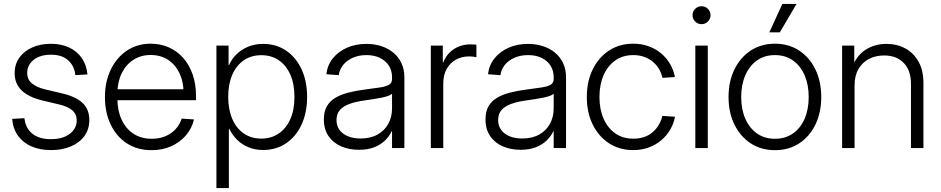

<svg xmlns="http://www.w3.org/2000/svg" viewBox="-20 -755 4796 979"><path d="M240.2 10.3Q185.1 10.3 142.1 -7.8Q99.1 -25.9 72.8 -61.5Q46.4 -97.2 42 -148.9L104.5 -152.3Q110.4 -101.1 145 -73.2Q179.7 -45.4 239.3 -45.4Q300.3 -45.4 335.7 -72.5Q371.1 -99.6 371.1 -141.1Q371.1 -174.3 347.7 -193.4Q324.2 -212.4 282.2 -222.2L196.3 -242.7Q126.5 -259.3 90.6 -293.7Q54.7 -328.1 54.7 -382.3Q54.7 -426.8 78.1 -460.2Q101.6 -493.7 143.6 -512.7Q185.5 -531.7 239.7 -531.7Q292.5 -531.7 332.8 -512.7Q373 -493.7 397.2 -458.7Q421.4 -423.8 425.8 -375.5L364.3 -372.1Q359.4 -418.9 327.6 -447.5Q295.9 -476.1 239.7 -476.1Q185.1 -476.1 151.9 -450Q118.7 -423.8 118.7 -383.3Q118.7 -349.6 142.8 -329.6Q167 -309.6 211.9 -298.8L296.9 -278.8Q367.2 -262.2 401.4 -229.7Q435.5 -197.3 435.5 -143.1Q435.5 -96.2 410.6 -61.8Q385.7 -27.3 341.6 -8.5Q297.4 10.3 240.2 10.3Z M753.4 10.7Q680.2 10.7 626.7 -24.2Q573.2 -59.1 544.2 -120.4Q515.1 -181.6 515.1 -259.8Q515.1 -338.9 544.9 -400.4Q574.7 -461.9 627.2 -497.1Q679.7 -532.2 748.5 -532.2Q798.8 -532.2 841.1 -513.4Q883.3 -494.6 914.3 -459.5Q945.3 -424.3 962.4 -375.2Q979.5 -326.2 979.5 -265.6V-244.1H550.8V-299.8H943.4L916 -281.2Q916 -338.4 895 -382.1Q874 -425.8 836.4 -450.2Q798.8 -474.6 748.5 -474.6Q697.8 -474.6 659.4 -449.5Q621.1 -424.3 599.9 -380.1Q578.6 -335.9 578.6 -277.8V-252Q578.6 -191.9 599.9 -145.5Q621.1 -99.1 660.4 -73.2Q699.7 -47.4 753.9 -47.4Q792.5 -47.4 823.5 -60.5Q854.5 -73.7 875.7 -96.9Q897 -120.1 906.2 -150.4L969.2 -146Q958.5 -100.1 928 -64.7Q897.5 -29.3 852.8 -9.3Q808.1 10.7 753.4 10.7Z M1083.5 204.1V-522.5H1145.5V-423.3H1147.9Q1161.6 -454.6 1186.5 -478.8Q1211.4 -502.9 1245.8 -517.1Q1280.3 -531.2 1321.3 -531.2Q1387.7 -531.2 1438.2 -497.3Q1488.8 -463.4 1517.3 -402.6Q1545.9 -341.8 1545.9 -260.7Q1545.9 -180.2 1517.3 -119.1Q1488.8 -58.1 1438.5 -24.2Q1388.2 9.8 1321.3 9.8Q1280.3 9.8 1246.8 -4.2Q1213.4 -18.1 1188.7 -42.5Q1164.1 -66.9 1148.9 -98.6H1147V204.1ZM1313 -48.3Q1362.8 -48.3 1400.9 -74Q1439 -99.6 1460.2 -147.2Q1481.4 -194.8 1481.4 -261.2Q1481.4 -327.1 1460.2 -374.8Q1439 -422.4 1401.1 -448Q1363.3 -473.6 1313 -473.6Q1260.7 -473.6 1222.7 -447.3Q1184.6 -420.9 1164.1 -373Q1143.6 -325.2 1143.6 -261.2Q1143.6 -197.3 1164.1 -149.2Q1184.6 -101.1 1222.7 -74.7Q1260.7 -48.3 1313 -48.3Z M1810.1 8.8Q1760.7 8.8 1720.2 -8.5Q1679.7 -25.9 1655.5 -60.5Q1631.3 -95.2 1631.3 -146Q1631.3 -186.5 1646.7 -213.1Q1662.1 -239.7 1689.9 -256.3Q1717.8 -272.9 1756.1 -282.7Q1794.4 -292.5 1839.8 -298.3Q1887.7 -304.7 1918.5 -309.3Q1949.2 -314 1964.1 -323.2Q1979 -332.5 1979 -352.5V-361.8Q1979 -395 1962.9 -420.2Q1946.8 -445.3 1917.5 -459.7Q1888.2 -474.1 1848.6 -474.1Q1809.6 -474.1 1778.8 -460.4Q1748 -446.8 1729.5 -423.6Q1710.9 -400.4 1707.5 -371.6L1644 -376.5Q1649.4 -422.9 1677.2 -457.5Q1705.1 -492.2 1749.3 -511.7Q1793.5 -531.2 1848.1 -531.2Q1888.7 -531.2 1924.1 -519.8Q1959.5 -508.3 1985.8 -486.3Q2012.2 -464.4 2027.1 -432.6Q2042 -400.9 2042 -360.4V0H1979V-85H1976.6Q1965.3 -60.5 1943.6 -39.1Q1921.9 -17.6 1888.7 -4.4Q1855.5 8.8 1810.1 8.8ZM1818.4 -48.8Q1869.1 -48.8 1905 -68.8Q1940.9 -88.9 1960 -123.8Q1979 -158.7 1979 -203.1V-276.9Q1972.2 -270.5 1958 -265.6Q1943.8 -260.7 1924.8 -256.8Q1905.8 -252.9 1883.5 -249.5Q1861.3 -246.1 1837.9 -242.7Q1794.4 -236.8 1762.5 -225.3Q1730.5 -213.9 1713.1 -194.1Q1695.8 -174.3 1695.8 -143.1Q1695.8 -112.8 1711.7 -91.8Q1727.5 -70.8 1755.1 -59.8Q1782.7 -48.8 1818.4 -48.8Z M2176.8 0V-522.5H2237.8V-436.5H2240.2Q2256.3 -478.5 2293 -503.7Q2329.6 -528.8 2380.4 -528.8Q2389.2 -528.8 2396.5 -528.3Q2403.8 -527.8 2409.2 -526.9V-463.4Q2405.3 -464.4 2395 -465.8Q2384.8 -467.3 2371.1 -467.3Q2334.5 -467.3 2304.7 -450.9Q2274.9 -434.6 2257.6 -403.6Q2240.2 -372.6 2240.2 -328.6V0Z M2634.3 8.8Q2585 8.8 2544.4 -8.5Q2503.9 -25.9 2479.7 -60.5Q2455.6 -95.2 2455.6 -146Q2455.6 -186.5 2470.9 -213.1Q2486.3 -239.7 2514.2 -256.3Q2542 -272.9 2580.3 -282.7Q2618.7 -292.5 2664.1 -298.3Q2711.9 -304.7 2742.7 -309.3Q2773.4 -314 2788.3 -323.2Q2803.2 -332.5 2803.2 -352.5V-361.8Q2803.2 -395 2787.1 -420.2Q2771 -445.3 2741.7 -459.7Q2712.4 -474.1 2672.9 -474.1Q2633.8 -474.1 2603 -460.4Q2572.3 -446.8 2553.7 -423.6Q2535.2 -400.4 2531.7 -371.6L2468.3 -376.5Q2473.6 -422.9 2501.5 -457.5Q2529.3 -492.2 2573.5 -511.7Q2617.7 -531.2 2672.4 -531.2Q2712.9 -531.2 2748.3 -519.8Q2783.7 -508.3 2810.1 -486.3Q2836.4 -464.4 2851.3 -432.6Q2866.2 -400.9 2866.2 -360.4V0H2803.2V-85H2800.8Q2789.6 -60.5 2767.8 -39.1Q2746.1 -17.6 2712.9 -4.4Q2679.7 8.8 2634.3 8.8ZM2642.6 -48.8Q2693.4 -48.8 2729.2 -68.8Q2765.1 -88.9 2784.2 -123.8Q2803.2 -158.7 2803.2 -203.1V-276.9Q2796.4 -270.5 2782.2 -265.6Q2768.1 -260.7 2749 -256.8Q2730 -252.9 2707.8 -249.5Q2685.5 -246.1 2662.1 -242.7Q2618.7 -236.8 2586.7 -225.3Q2554.7 -213.9 2537.4 -194.1Q2520 -174.3 2520 -143.1Q2520 -112.8 2535.9 -91.8Q2551.8 -70.8 2579.3 -59.8Q2606.9 -48.8 2642.6 -48.8Z M3209 10.3Q3138.7 10.3 3085.4 -24.4Q3032.2 -59.1 3002.2 -120.1Q2972.2 -181.2 2972.2 -260.3Q2972.2 -339.8 3002.2 -401.1Q3032.2 -462.4 3085.4 -497.3Q3138.7 -532.2 3209 -532.2Q3251 -532.2 3286.9 -519.3Q3322.8 -506.3 3350.6 -483.2Q3378.4 -460 3396.5 -429.2Q3414.6 -398.4 3421.4 -362.3L3357.9 -357.9Q3352.5 -382.3 3340.1 -403.3Q3327.6 -424.3 3308.6 -440.2Q3289.6 -456.1 3264.6 -465.1Q3239.7 -474.1 3209 -474.1Q3155.8 -474.1 3117.2 -446.8Q3078.6 -419.4 3057.6 -371.1Q3036.6 -322.8 3036.6 -260.3Q3036.6 -197.8 3057.6 -149.9Q3078.6 -102.1 3117.2 -75Q3155.8 -47.9 3209 -47.9Q3239.7 -47.9 3264.6 -56.4Q3289.6 -64.9 3308.1 -81.1Q3326.7 -97.2 3339.1 -118.4Q3351.6 -139.6 3357.4 -164.1L3421.9 -159.7Q3415 -124 3397 -93.3Q3378.9 -62.5 3350.8 -39.1Q3322.8 -15.6 3286.9 -2.7Q3251 10.3 3209 10.3Z M3525.4 0V-522.5H3588.9V0ZM3557.1 -631.8Q3538.1 -631.8 3524.7 -645.3Q3511.2 -658.7 3511.2 -677.2Q3511.2 -696.3 3524.7 -709.7Q3538.1 -723.1 3557.1 -723.1Q3576.2 -723.1 3589.6 -709.7Q3603 -696.3 3603 -677.2Q3603 -658.7 3589.6 -645.3Q3576.2 -631.8 3557.1 -631.8Z M3931.6 10.7Q3861.3 10.7 3808.1 -23.9Q3754.9 -58.6 3724.9 -119.9Q3694.8 -181.2 3694.8 -260.3Q3694.8 -339.8 3724.9 -401.1Q3754.9 -462.4 3808.1 -497.3Q3861.3 -532.2 3931.6 -532.2Q4001.5 -532.2 4054.7 -497.3Q4107.9 -462.4 4137.7 -401.1Q4167.5 -339.8 4167.5 -260.3Q4167.5 -181.2 4137.7 -119.9Q4107.9 -58.6 4054.9 -23.9Q4002 10.7 3931.6 10.7ZM3931.6 -47.4Q3984.9 -47.4 4023.4 -74.5Q4062 -101.6 4082.8 -149.7Q4103.5 -197.8 4103.5 -260.3Q4103.5 -322.8 4082.8 -370.8Q4062 -418.9 4023.4 -446.5Q3984.9 -474.1 3931.6 -474.1Q3878.4 -474.1 3839.8 -446.8Q3801.3 -419.4 3780.3 -371.1Q3759.3 -322.8 3759.3 -260.3Q3759.3 -197.8 3780.3 -149.7Q3801.3 -101.6 3839.8 -74.5Q3878.4 -47.4 3931.6 -47.4ZM3902.8 -590.3 3969.2 -734.9H4041.5L3956.5 -590.3Z M4337.4 -319.3V0H4273.9V-522.5H4335.9V-398.9H4320.3Q4342.8 -467.3 4390.4 -499.3Q4438 -531.2 4499.5 -531.2Q4553.7 -531.2 4596.2 -508.1Q4638.7 -484.9 4663.6 -440.7Q4688.5 -396.5 4688.5 -331.5V0H4625V-327.6Q4625 -396.5 4587.9 -434.3Q4550.8 -472.2 4487.8 -472.2Q4445.3 -472.2 4411.4 -454.8Q4377.4 -437.5 4357.4 -403.3Q4337.4 -369.1 4337.4 -319.3Z"/></svg>

Font: Inter 28pt Light
Style: Regular
Weight: 300
Designer: Rasmus Andersson
Foundry: rsms
Version: Version 4.001;git-66647c0bb